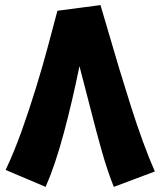

<svg xmlns="http://www.w3.org/2000/svg" viewBox="-20 -705 626 749"><path d="M372 -685Q387 -636 405.5 -571.5Q424 -507 446 -434.5Q468 -362 491 -289.5Q514 -217 538 -151.5Q562 -86 584 -36L424 24Q399 -38 377 -116Q355 -194 333.5 -279Q312 -364 290 -447Q262 -309 228.5 -184.5Q195 -60 158 24L2 -42Q36 -114 65.5 -197Q95 -280 121 -364.5Q147 -449 167.5 -526Q188 -603 204 -663L371 -685Z"/></svg>

Font: Noto Sans Arabic Blk
Style: Regular
Weight: 900
Designer: Monotype Design Team, Nadine Chahine, Nizar Qandah and Khaled Hosny
Foundry: Monotype Imaging Inc.
Version: Version 2.012; ttfautohint (v1.8.4.7-5d5b)